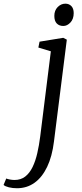

<svg xmlns="http://www.w3.org/2000/svg" viewBox="-142 -772 447 1046"><path d="M152 -1Q142 80.5 114.8 137.2Q87.5 194 46 223.8Q4.5 253.5 -49.5 253.5Q-73 253.5 -93.5 248.5Q-114 243.5 -122.5 235.5L-108 200.5Q-101 203.5 -88 206Q-75 208.5 -63 208.5Q-28.5 208.5 -4.5 189.8Q19.5 171 35.5 138Q51.5 105 61.2 62.2Q71 19.5 77 -28L135 -492.5L67 -513L73.5 -545L202.5 -566L222 -556ZM203 -630.5Q180.5 -630.5 167.2 -644.2Q154 -658 154 -685.5Q154 -715 172.2 -733.5Q190.5 -752 214 -752Q234 -752 246.8 -738.8Q259.5 -725.5 259.5 -700.5Q259.5 -668.5 241.8 -649.5Q224 -630.5 203 -630.5Z"/></svg>

Font: Merriweather Light
Style: Italic
Weight: 300
Italic angle: -7.8°
Designer: Eben Sorkin
Foundry: Eben Sorkin
Version: Version 2.101